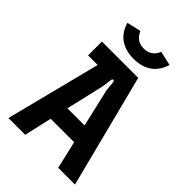

<svg xmlns="http://www.w3.org/2000/svg" viewBox="-259 -1010 1118 1118"><g transform="rotate(45 299.5 -451.0)"><path d="M30 0H168L207 -171H400L440 0H578L399 -700H100V-586H179ZM301 -759C395 -759 452 -805 475 -882L387 -902C371 -864 343 -843 301 -843C259 -843 231 -864 215 -902L128 -882C150 -805 207 -759 301 -759ZM233 -283 288 -521 296 -581C298 -592 312 -592 313 -581L319 -521L374 -283Z"/></g></svg>

Font: Finlandica SemiBold
Style: Regular
Weight: 600
Designer: Niklas Ekholm, Juho Hiilivirta, Jaakko Suomalainen
Foundry: Helsinki Type Studio
Version: Version 2.000;Glyphs 3.2 (3202)